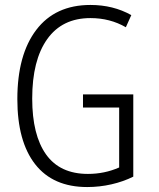

<svg xmlns="http://www.w3.org/2000/svg" viewBox="-20 -745 640 775"><path d="M50 -345Q50 -524 126.5 -624.5Q203 -725 345 -725Q437 -725 510 -684L488 -635Q424 -672 345 -672Q231 -672 170.5 -587Q110 -502 110 -347Q110 -200 166 -121.5Q222 -43 335 -43Q402 -43 461 -69V-311H315V-364H518V-32Q478 -12 430 -1Q382 10 332 10Q194 10 122 -82Q50 -174 50 -345Z"/></svg>

Font: Noto Sans Mono UI Light
Style: Regular
Weight: 300
Monospace: yes
Designer: Monotype Design team
Foundry: Monotype Imaging Inc.
Version: Version 1.000